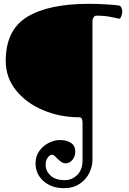

<svg xmlns="http://www.w3.org/2000/svg" viewBox="-20 -668 675 1005"><path d="M166 187Q166 150 185.5 122.5Q205 95 235 80Q265 65 294 65Q329 65 351.5 80Q374 95 374 125Q374 151 359 169Q344 187 323 187Q312 187 302.5 181Q293 175 281 163Q279 161 269.5 151.5Q260 142 254 142Q241 142 230 156.5Q219 171 219 196Q219 227 244.5 251Q270 275 319 275Q356 275 384 248Q412 221 412 171V-26Q412 -37 408.5 -45.5Q405 -54 396 -54Q295 -54 206.5 -91Q118 -128 64 -195Q10 -262 10 -349Q10 -511 122 -579.5Q234 -648 446 -648Q490 -648 538.5 -645Q587 -642 603 -639Q611 -637 615.5 -628Q620 -619 620 -609Q620 -597 615 -583.5Q610 -570 604 -570Q599 -571 564 -578.5Q529 -586 485 -586Q476 -586 470 -577.5Q464 -569 464 -559V168Q464 202 448 236Q432 270 398 293.5Q364 317 314 317Q250 317 208 280Q166 243 166 187Z"/></svg>

Font: EB Garamond ExtraBold
Style: Regular
Weight: 800
Designer: Georg Duffner and Octavio Pardo
Foundry: Georg Duffner
Version: Version 1.000